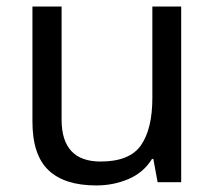

<svg xmlns="http://www.w3.org/2000/svg" viewBox="-20 -556 658 586"><path d="M533 -536V0H461L448 -71H444Q418 -29 372 -9.5Q326 10 274 10Q177 10 128 -36.5Q79 -83 79 -185V-536H168V-191Q168 -63 287 -63Q376 -63 410.5 -113Q445 -163 445 -257V-536Z"/></svg>

Font: Noto Sans Test
Style: Regular
Weight: 400
Version: Version 1.002; ttfautohint (v1.8.4.7-5d5b)